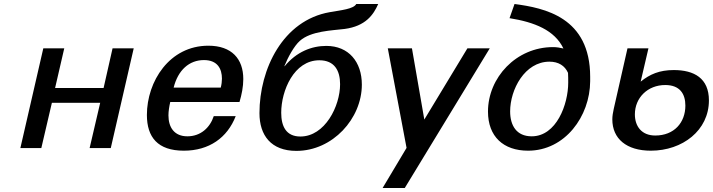

<svg xmlns="http://www.w3.org/2000/svg" viewBox="-20 -742 3572 962"><path d="M535 0 650 -500H544L499 -301H256L302 -500H197L82 0H187L240 -227H482L429 0Z M716 -166C716 -55 770 13 901 13C1028 13 1119 -52 1161 -160H1051C1032 -102 985 -59 919 -59C853 -59 824 -104 824 -164C824 -185 828 -209 833 -231H1180C1191 -268 1199 -307 1199 -346C1199 -447 1141 -513 1024 -513C829 -513 716 -334 716 -166ZM850 -303C872 -391 928 -441 1002 -441C1070 -441 1092 -397 1092 -348C1092 -334 1090 -318 1086 -303Z M1280 -175C1280 -64 1338 14 1465 14C1647 14 1793 -148 1793 -318C1793 -432 1727 -512 1615 -512C1542 -512 1466 -483 1406 -410L1405 -411C1423 -456 1454 -512 1482 -537C1538 -587 1643 -589 1707 -597C1811 -611 1851 -667 1875 -722H1765C1752 -697 1689 -691 1632 -681C1398 -640 1280 -397 1280 -175ZM1580 -440C1656 -440 1684 -388 1684 -320C1684 -210 1608 -58 1485 -58C1413 -58 1389 -110 1389 -177C1389 -288 1453 -440 1580 -440Z M1897 200H2008L2434 -500H2322L2106 -143L2044 -500H1923L2017 -1Z M2533 -651C2658 -631 2759 -591 2803 -499C2786 -503 2769 -506 2751 -506C2566 -506 2425 -353 2425 -183C2425 -58 2502 13 2626 13C2811 13 2936 -159 2937 -335V-357C2937 -656 2708 -702 2558 -722ZM2536 -184C2536 -293 2609 -433 2733 -433C2778 -433 2810 -413 2826 -377C2827 -368 2827 -338 2827 -328C2827 -219 2768 -59 2644 -59C2568 -59 2536 -113 2536 -184Z M3048 -144C3048 -47 3119 13 3241 13C3400 13 3532 -89 3532 -239C3532 -350 3458 -391 3356 -391C3284 -391 3236 -370 3190 -333L3229 -500H3124L3055 -196C3051 -178 3048 -160 3048 -144ZM3161 -169C3161 -252 3225 -316 3313 -316C3387 -316 3414 -271 3414 -213C3414 -128 3358 -63 3263 -63C3195 -63 3161 -109 3161 -169Z"/></svg>

Font: Perun Medium Italic
Style: Regular
Weight: 500
Italic angle: -12°
Foundry: Copyright (c) Stefan Peev, Context Ltd, 2016
Version: Version 1.026